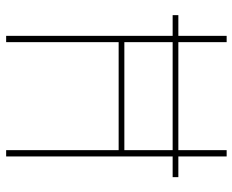

<svg xmlns="http://www.w3.org/2000/svg" viewBox="-88 -688 775 640"><g transform="rotate(90 300.0 -367.5)"><path d="M99 0V-555H30V-574H99V-735H120V-574H480V-735H501V-574H570V-555H501V0H480V-375H120V0ZM480 -394V-555H120V-394Z"/></g></svg>

Font: Iosevka SS04 Thin Extended
Style: Regular
Weight: 100
Width: 7
Monospace: yes
Designer: Belleve Invis
Foundry: Belleve Invis
Version: Version 19.0.0; ttfautohint (v1.8.4)